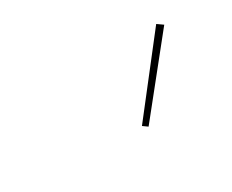

<svg xmlns="http://www.w3.org/2000/svg" viewBox="-49 -918 597 494"><g transform="rotate(-30 250.0 -670.5)"><path d="M283 -561 269 -571 432 -780 449 -768Z"/></g></svg>

Font: Iosevka Thin Oblique
Style: Regular
Weight: 100
Italic angle: -9°
Monospace: yes
Designer: Belleve Invis
Foundry: Belleve Invis
Version: Version 32.5.0; ttfautohint (v1.8.4)